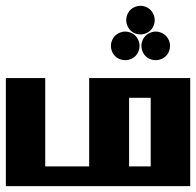

<svg xmlns="http://www.w3.org/2000/svg" viewBox="-20 -635 669 655"><path d="M407.2 -527.3Q419.4 -527.3 431.2 -521Q442.9 -514.6 449.5 -502.9Q456.1 -491.2 456.1 -478.5Q456.1 -465.8 449.7 -454.1Q443.4 -442.4 431.6 -436Q419.9 -429.7 407.2 -429.7Q394.5 -429.7 382.8 -436Q371.1 -442.4 364.7 -454.1Q358.4 -465.8 358.4 -478.5Q358.4 -491.2 365 -502.9Q371.6 -514.6 383.3 -521Q395 -527.3 407.2 -527.3ZM511.2 -527.3Q523.4 -527.3 535.2 -521Q546.9 -514.6 553.5 -502.9Q560.1 -491.2 560.1 -478.5Q560.1 -465.8 553.7 -454.1Q547.4 -442.4 535.6 -436Q523.9 -429.7 511.2 -429.7Q498.5 -429.7 486.8 -436Q475.1 -442.4 468.8 -454.1Q462.4 -465.8 462.4 -478.5Q462.4 -491.2 469 -502.9Q475.6 -514.6 487.3 -521Q499 -527.3 511.2 -527.3ZM459 -615.2Q471.7 -615.2 483.2 -608.9Q494.6 -602.5 501.2 -590.8Q507.8 -579.1 507.8 -566.4Q507.8 -553.7 501.5 -542Q495.1 -530.3 483.4 -523.9Q471.7 -517.6 459 -517.6Q446.3 -517.6 434.8 -523.9Q423.3 -530.3 417 -542Q410.6 -553.7 410.6 -566.4Q410.6 -579.1 417 -590.8Q423.3 -602.5 435.1 -608.9Q446.8 -615.2 459 -615.2ZM0 -368.7H134.3V-67.4H284.2V-368.7H628.9V0H0ZM420.4 -301.3V-67.4H494.1V-301.3Z"/></svg>

Font: Aqlam Corner
Style: Regular
Weight: 400
Designer: Developer/ Husham Jawad
Version: Version 1.00;December 29, 2020;FontCreator 13.0.0.2683 32-bi